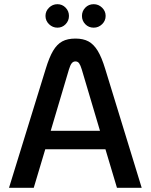

<svg xmlns="http://www.w3.org/2000/svg" viewBox="-20 -896 720 916"><path d="M483 -184H196L141 0H23L198 -567Q215 -623 233.5 -654Q252 -685 277 -698.5Q302 -712 340 -712Q377 -712 402 -698.5Q427 -685 446 -654Q465 -623 482 -567L656 0H538ZM457 -272 370 -565Q364 -585 357.5 -594Q351 -603 340 -603Q329 -603 322 -594Q315 -585 309 -565L222 -272ZM197 -820Q197 -843 214 -859.5Q231 -876 254 -876Q277 -876 293 -859.5Q309 -843 309 -820Q309 -797 293 -780.5Q277 -764 254 -764Q231 -764 214 -780.5Q197 -797 197 -820ZM371 -820Q371 -843 387 -859.5Q403 -876 427 -876Q450 -876 467 -859.5Q484 -843 484 -820Q484 -797 467 -780.5Q450 -764 427 -764Q403 -764 387 -780.5Q371 -797 371 -820Z"/></svg>

Font: KoHo SemiBold
Style: Regular
Weight: 600
Designer: Cadson Demak & Katatrad Team
Foundry: Cadson Demak Co.,Ltd.
Version: Version 1.000; ttfautohint (v1.6)